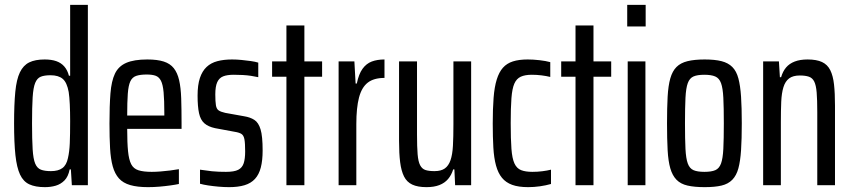

<svg xmlns="http://www.w3.org/2000/svg" viewBox="-20 -763 3508 791"><path d="M165 8Q126 8 101 -3.5Q76 -15 62.5 -44Q49 -73 43.5 -124Q38 -175 38 -255Q38 -333 43 -384.5Q48 -436 62 -465Q76 -494 100.5 -506Q125 -518 164 -518Q192 -518 212 -511Q232 -504 245 -489Q258 -474 264 -451H269V-743H342V0H276L272 -65H267Q261 -35 245.5 -19.5Q230 -4 209.5 2Q189 8 165 8ZM190 -58Q220 -58 237 -70.5Q254 -83 260 -112Q266 -138 267.5 -173Q269 -208 269 -264Q269 -303 267.5 -333.5Q266 -364 263 -384Q256 -423 238.5 -438Q221 -453 188 -453Q163 -453 148 -447Q133 -441 125 -421.5Q117 -402 114.5 -362Q112 -322 112 -255Q112 -188 114.5 -148Q117 -108 125 -89Q133 -70 148.5 -64Q164 -58 190 -58Z M590 8Q546 8 516.5 -0.5Q487 -9 470 -28Q453 -47 444.5 -77.5Q436 -108 433.5 -152Q431 -196 431 -254Q431 -327 435 -378Q439 -429 453.5 -459.5Q468 -490 500 -504Q532 -518 587 -518Q628 -518 654.5 -509.5Q681 -501 696 -482Q711 -463 718 -432.5Q725 -402 726.5 -358Q728 -314 728 -255V-232H504Q504 -175 507.5 -140Q511 -105 520.5 -86.5Q530 -68 550.5 -61.5Q571 -55 605 -55Q621 -55 640.5 -56.5Q660 -58 680 -60.5Q700 -63 717 -66V-5Q703 -2 681.5 1Q660 4 636.5 6Q613 8 590 8ZM657 -266V-296Q657 -351 654 -383Q651 -415 643 -430.5Q635 -446 621 -451Q607 -456 584 -456Q558 -456 541.5 -450.5Q525 -445 517 -428Q509 -411 506.5 -377Q504 -343 504 -287H677Z M924 8Q903 8 880.5 6Q858 4 838 1Q818 -2 804 -6V-64Q814 -63 826.5 -61Q839 -59 853 -57.5Q867 -56 882 -55.5Q897 -55 911 -55Q945 -55 961.5 -63.5Q978 -72 984 -90.5Q990 -109 990 -139Q990 -173 987 -189Q984 -205 975 -211Q966 -217 947 -220L866 -235Q838 -241 822 -255Q806 -269 800 -296.5Q794 -324 794 -369Q794 -413 803.5 -441.5Q813 -470 831 -487Q849 -504 875.5 -511Q902 -518 936 -518Q955 -518 975 -516Q995 -514 1013 -511.5Q1031 -509 1044 -505V-445Q1031 -448 1014.5 -450.5Q998 -453 980 -454Q962 -455 943 -455Q916 -455 899.5 -448.5Q883 -442 875 -424.5Q867 -407 867 -374Q867 -345 869.5 -329.5Q872 -314 881 -308Q890 -302 908 -298L986 -284Q1011 -280 1028 -269Q1045 -258 1053.5 -230Q1062 -202 1062 -143Q1062 -102 1054.5 -73Q1047 -44 1030.5 -26Q1014 -8 987.5 0Q961 8 924 8Z M1160 0V-447H1101V-510H1160V-658H1234V-510H1307V-447H1234V0Z M1375 0V-510H1440L1445 -419H1450Q1458 -458 1473.5 -479.5Q1489 -501 1511.5 -509.5Q1534 -518 1564 -518V-442Q1520 -442 1495 -422.5Q1470 -403 1459 -361Q1448 -319 1448 -252V0Z M1737 8Q1701 8 1678.5 -2.5Q1656 -13 1644.5 -36Q1633 -59 1628.5 -95Q1624 -131 1624 -182V-510H1698V-209Q1698 -158 1700.5 -127.5Q1703 -97 1711 -82Q1719 -67 1733 -62.5Q1747 -58 1770 -58Q1797 -58 1812.5 -69Q1828 -80 1836 -103Q1844 -126 1846 -162.5Q1848 -199 1848 -250V-510H1921V0H1855L1852 -65H1847Q1840 -42 1826 -25.5Q1812 -9 1790 -0.5Q1768 8 1737 8Z M2156 8Q2116 8 2090 -1.5Q2064 -11 2048 -30.5Q2032 -50 2023.5 -81Q2015 -112 2012.5 -155Q2010 -198 2010 -254Q2010 -315 2013.5 -360Q2017 -405 2026.5 -435.5Q2036 -466 2052 -484Q2068 -502 2093 -510Q2118 -518 2154 -518Q2177 -518 2203 -515Q2229 -512 2247 -507V-446Q2231 -450 2211 -452.5Q2191 -455 2171 -455Q2143 -455 2125.5 -447Q2108 -439 2099 -418.5Q2090 -398 2087 -358.5Q2084 -319 2084 -256Q2084 -190 2087 -150Q2090 -110 2099.5 -89.5Q2109 -69 2127 -62Q2145 -55 2173 -55Q2194 -55 2214 -57.5Q2234 -60 2250 -64V-5Q2229 1 2204.5 4.5Q2180 8 2156 8Z M2351 0V-447H2292V-510H2351V-658H2425V-510H2498V-447H2425V0Z M2564 -654V-743H2640V-654ZM2566 0V-510H2639V0Z M2883 8Q2841 8 2812.5 1.5Q2784 -5 2767 -22.5Q2750 -40 2741.5 -69.5Q2733 -99 2730.5 -144.5Q2728 -190 2728 -255Q2728 -319 2730.5 -364.5Q2733 -410 2741.5 -440Q2750 -470 2767 -487Q2784 -504 2812.5 -511Q2841 -518 2883 -518Q2925 -518 2952.5 -511Q2980 -504 2997 -487Q3014 -470 3022 -440Q3030 -410 3033 -364.5Q3036 -319 3036 -255Q3036 -190 3033 -144.5Q3030 -99 3022 -69.5Q3014 -40 2997 -22.5Q2980 -5 2952.5 1.5Q2925 8 2883 8ZM2882 -55Q2911 -55 2927 -62Q2943 -69 2950.5 -89.5Q2958 -110 2960 -150Q2962 -190 2962 -255Q2962 -320 2960 -360Q2958 -400 2950.5 -420.5Q2943 -441 2926.5 -448Q2910 -455 2882 -455Q2853 -455 2837 -448Q2821 -441 2813.5 -420.5Q2806 -400 2804 -360Q2802 -320 2802 -255Q2802 -189 2804 -149.5Q2806 -110 2813.5 -89.5Q2821 -69 2837 -62Q2853 -55 2882 -55Z M3124 0V-510H3189L3193 -445H3198Q3205 -469 3218.5 -485Q3232 -501 3254 -509.5Q3276 -518 3307 -518Q3344 -518 3366.5 -507.5Q3389 -497 3400.5 -474Q3412 -451 3416 -415Q3420 -379 3420 -328V0H3347V-301Q3347 -352 3344.5 -382Q3342 -412 3334.5 -427Q3327 -442 3312.5 -447Q3298 -452 3275 -452Q3247 -452 3231 -440Q3215 -428 3207.5 -403.5Q3200 -379 3198.5 -343.5Q3197 -308 3197 -260V0Z"/></svg>

Font: Saira ExtraCondensed Medium
Style: Regular
Weight: 500
Width: 2
Designer: Hector Gatti with collaboration of the Omnibus-Type team
Foundry: Omnibus-Type
Version: Version 1.101